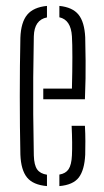

<svg xmlns="http://www.w3.org/2000/svg" viewBox="-20 -625 352 650"><path d="M126.5 -289V-325H223.5Q225 -384 225 -431.2Q225 -478.5 223.5 -502Q220 -558 181 -566.5V-605Q225.5 -600.5 245.8 -575.5Q266 -550.5 268.5 -498.5Q269 -474 269.8 -418.8Q270.5 -363.5 267.5 -289ZM49 -101.5Q47 -194.5 47 -299.2Q47 -404 49 -497.5Q51 -549.5 72 -575Q93 -600.5 139 -605V-566Q96 -558 94.5 -502Q93 -425 92.5 -363Q92 -301 92.5 -238.5Q93 -176 94.5 -98.5Q95.5 -66 105.8 -51.5Q116 -37 139 -33.5V5Q92 1 71.5 -24.2Q51 -49.5 49 -101.5ZM181 5V-34Q202.5 -37.5 212.2 -52.2Q222 -67 223.5 -98.5Q224.5 -119 224.2 -143.5Q224 -168 222.5 -199H267.5Q269 -172.5 269 -147.2Q269 -122 268.5 -101.5Q266 -49.5 246.8 -24.2Q227.5 1 181 5Z"/></svg>

Font: Big Shoulders Stencil Display Light
Style: Regular
Weight: 300
Designer: Patric King
Foundry: XO Type Co
Version: Version 1.000